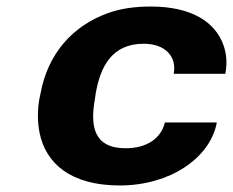

<svg xmlns="http://www.w3.org/2000/svg" viewBox="-20 -558 715 588"><path d="M271 -257 273 -271C287 -353 322 -424 420 -424C485 -424 522 -386 512 -332H670C676 -363 674 -392 665 -418C640 -491 566 -538 442 -538C393 -538 350 -532 311 -518C202 -479 126 -393 104 -271L101 -257C94 -220 95 -184 101 -152C120 -57 197 10 347 10C425 10 494 -12 543 -44C590 -74 633 -122 644 -183H485C473 -133 428 -104 365 -104C265 -104 256 -174 271 -257Z"/></svg>

Font: Asimov
Style: XWidIt
Weight: 500
Designer: Google
Version: Version 2.000980; 2014